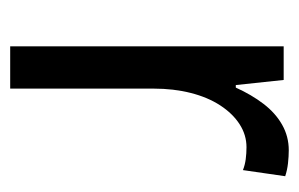

<svg xmlns="http://www.w3.org/2000/svg" viewBox="-125 -462 587 377"><g transform="rotate(90 168.5 -273.5)"><path d="M275 -547Q287 -547 300.5 -545.5Q314 -544 326 -540L314 -457Q304 -461 292.5 -462.5Q281 -464 269 -464Q245 -464 224 -450.5Q203 -437 187 -412.5Q171 -388 162.5 -354.5Q154 -321 154 -282V0H71V-537H137L147 -443H152Q166 -474 184 -497.5Q202 -521 225 -534Q248 -547 275 -547Z"/></g></svg>

Font: Noto Sans Condensed
Style: Regular
Weight: 400
Width: 3
Version: Version 2.013